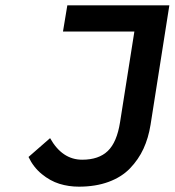

<svg xmlns="http://www.w3.org/2000/svg" viewBox="-20 -681 649 713"><path d="M272.9 12.2Q234.9 12.2 200.4 1.5Q166 -9.3 135 -34.7Q104 -60.1 85.9 -98.1L166 -168Q210.9 -87.9 285.2 -87.9Q346.7 -87.9 380.4 -120.4Q414.1 -152.8 425.8 -227.1L479 -564H213.9L230 -661.1H608.9L539.1 -217.8Q531.2 -168.5 512.7 -128.4Q494.1 -88.4 462.9 -55.9Q431.6 -23.4 383.3 -5.6Q335 12.2 272.9 12.2Z"/></svg>

Font: Office Code Pro Medium Italic
Style: Regular
Weight: 500
Italic angle: -9°
Designer: Nathan Rutzky & Paul D. Hunt
Foundry: Adobe Systems Incorporated
Version: Version 1.004;PS 001.004;hotconv 1.0.70;makeotf.lib2.5.58329